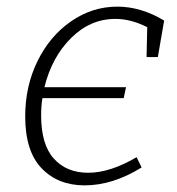

<svg xmlns="http://www.w3.org/2000/svg" viewBox="-20 -552 534 579"><path d="M475 -490 456 -380H422L424 -470Q375 -495 328 -495Q252 -495 194 -437Q136 -379 114 -289H360L353 -256H108Q104 -233 104 -204Q104 -116 142.5 -73.5Q181 -31 246 -31Q312 -31 392 -78L407 -47Q320 7 235 7Q155 7 105.5 -44.5Q56 -96 56 -201Q56 -292 93 -367.5Q130 -443 194 -487.5Q258 -532 334 -532Q405 -532 475 -490Z"/></svg>

Font: Bitter Pro Light
Style: Italic
Weight: 300
Italic angle: -9°
Designer: Sol Matas, and Bitter project Authors
Foundry: Sol Matas
Version: Version 1.010